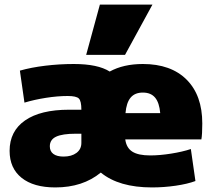

<svg xmlns="http://www.w3.org/2000/svg" viewBox="-20 -810 931 840"><path d="M336 -185V-225H312Q253 -225 225.5 -212Q198 -199 198 -170Q198 -148 213.5 -136.5Q229 -125 258 -125Q293 -125 314.5 -141Q336 -157 336 -185ZM282 -330H336Q336 -368 325 -379Q314 -390 276 -390Q232 -390 181 -382Q130 -374 87 -361L67 -501Q116 -515 178 -522.5Q240 -530 303 -530Q408 -530 460 -497Q520 -530 605 -530Q728 -530 796.5 -461.5Q865 -393 865 -270Q865 -222 861 -200H528Q533 -163 559 -146.5Q585 -130 637 -130Q679 -130 729 -138Q779 -146 815 -158L835 -18Q800 -5 748.5 2.5Q697 10 645 10Q500 10 421 -55Q342 10 222 10Q127 10 74.5 -32Q22 -74 22 -150Q22 -236 89.5 -283Q157 -330 282 -330ZM681 -315Q677 -361 658.5 -383Q640 -405 605 -405Q570 -405 551.5 -383Q533 -361 529 -315ZM357 -570 417 -790H647L527 -570Z"/></svg>

Font: Enso Black
Style: Regular
Weight: 900
Designer: Coji Morishita
Foundry: UNDERFOREST DESIGN
Version: Version 1.000